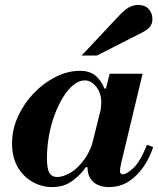

<svg xmlns="http://www.w3.org/2000/svg" viewBox="-20 -750 643 781"><path d="M192 11Q150 11 112.5 -10Q75 -31 52 -70.5Q29 -110 29 -166Q29 -224 53.5 -277Q78 -330 118 -371.5Q158 -413 207 -437.5Q256 -462 305 -462Q342 -462 365.5 -444.5Q389 -427 405 -390H412L389 -299Q390 -309 391 -317.5Q392 -326 392 -333Q392 -372 371 -397.5Q350 -423 326 -423Q301 -423 278.5 -404.5Q256 -386 236.5 -354.5Q217 -323 202 -282.5Q187 -242 179 -197Q171 -152 171 -107Q171 -63 181 -46.5Q191 -30 213 -30Q236 -30 266 -47Q296 -64 324 -103Q352 -142 368 -208L336 -70H329Q311 -42 276 -15.5Q241 11 192 11ZM423 11Q397 11 377.5 2Q358 -7 347 -25Q336 -43 336 -70Q336 -82 339 -97.5Q342 -113 352 -153L426 -450H560L473 -87Q470 -74 469 -65.5Q468 -57 468 -54Q468 -41 480 -41Q495 -41 522.5 -66.5Q550 -92 578 -161L603 -152Q590 -111 565 -73.5Q540 -36 504.5 -12.5Q469 11 423 11ZM312 -524 466 -688Q492 -715 509.5 -722.5Q527 -730 541 -730Q570 -730 585 -713Q600 -696 600 -672Q600 -653 589 -640Q578 -627 549 -613L374 -524Z"/></svg>

Font: Libre Bodoni
Style: Bold Italic
Weight: 700
Italic angle: -13°
Version: Version 2.005;gftools[0.9.23]